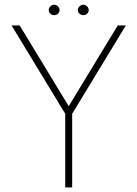

<svg xmlns="http://www.w3.org/2000/svg" viewBox="-20 -810 594 830"><path d="M489 -700H524L292 -318V0H262V-318L30 -700H65L277 -351ZM214.5 -744.5Q205 -744.5 197.8 -750.8Q190.5 -757 190.5 -766.5Q190.5 -775.5 197.8 -782.5Q205 -789.5 214.5 -789.5Q223.5 -789.5 230.5 -782.5Q237.5 -775.5 237.5 -766.5Q237.5 -757 230.5 -750.8Q223.5 -744.5 214.5 -744.5ZM340.5 -744.5Q331 -744.5 323.8 -750.8Q316.5 -757 316.5 -766.5Q316.5 -775.5 323.8 -782.5Q331 -789.5 340.5 -789.5Q349.5 -789.5 356.5 -782.5Q363.5 -775.5 363.5 -766.5Q363.5 -757 356.5 -750.8Q349.5 -744.5 340.5 -744.5Z"/></svg>

Font: Urbanist Thin
Style: Regular
Weight: 100
Designer: Corey Hu
Foundry: Corey Hu
Version: Version 1.330; ttfautohint (v1.8.4.7-5d5b)